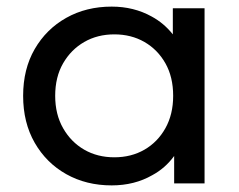

<svg xmlns="http://www.w3.org/2000/svg" viewBox="-20 -555 724 581"><path d="M318 6Q241 6 180.5 -28Q120 -62 85 -123Q50 -184 50 -265Q50 -346 85 -406.5Q120 -467 180.5 -501Q241 -535 318 -535Q385 -535 439 -505Q476 -485 503 -451V-530H599V0H507V-83Q480 -46 441 -25Q387 6 318 6ZM326 -79Q377 -79 417 -102Q457 -125 480.5 -167Q504 -209 504 -265Q504 -322 480.5 -363.5Q457 -405 417 -428Q377 -451 326 -451Q275 -451 235 -428Q195 -405 171 -363.5Q147 -322 147 -265Q147 -209 171 -167Q195 -125 235 -102Q275 -79 326 -79Z"/></svg>

Font: Montserrat Z Med
Style: Regular
Weight: 500
Designer: Julieta Ulanovsky
Foundry: Julieta Ulanovsky
Version: Version 8.000